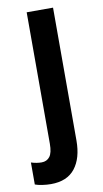

<svg xmlns="http://www.w3.org/2000/svg" viewBox="-123 -586 464 868"><g transform="rotate(-10 109.0 -152.0)"><path d="M39 240Q20 240 -0.5 237Q-21 234 -34 229V128Q-9 136 14 136Q38 136 51.5 118.5Q65 101 65 59V-544H186V66Q186 147 149.5 193.5Q113 240 39 240Z"/></g></svg>

Font: Noto Sans Bengali Condensed SemiBold
Style: Regular
Weight: 600
Width: 3
Designer: Joana Ranito - Universal Thirst; Jelle Bosma - Monotype Design Team
Foundry: Universal Thirst ehf.
Version: Version 3.000; ttfautohint (v1.8.4.7-5d5b)